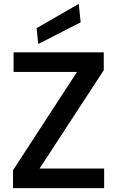

<svg xmlns="http://www.w3.org/2000/svg" viewBox="-20 -970 605 990"><path d="M47 0V-92L377 -599H50V-700H515V-608L184 -101H517V0ZM177 -743 169 -825 386 -950 396 -855Z"/></svg>

Font: DM Sans 17pt SemiBold
Style: Regular
Weight: 600
Version: Version 4.004;gftools[0.9.30]